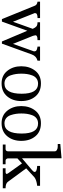

<svg xmlns="http://www.w3.org/2000/svg" viewBox="789 -1567 793 2411"><g transform="rotate(90 1185.5 -361.5)"><path d="M220 11 51 -404Q40 -431 1 -436V-468H207V-436Q201 -436 197 -436Q193 -436 184.5 -435Q176 -434 171 -432.5Q166 -431 158.5 -428Q151 -425 149.5 -420.5Q148 -416 145 -409.5Q142 -403 147 -394L253 -128L342 -376Q327 -410 310.5 -423Q294 -436 260 -436V-468H484V-436Q466 -436 455 -434.5Q444 -433 433 -427Q422 -421 423 -409.5Q424 -398 430 -379L531 -128L622 -383Q627 -392 624.5 -399.5Q622 -407 621.5 -412Q621 -417 614 -421Q607 -425 603.5 -427Q600 -429 591 -431Q582 -433 577.5 -434Q573 -435 565 -436V-468H742V-436Q685 -422 664 -365L528 11H501L366 -308L251 11Z M812 -232Q812 -336 868.5 -407.5Q925 -479 1027 -479Q1133 -479 1191 -409.5Q1249 -340 1249 -232Q1249 -126 1190.5 -55.5Q1132 15 1027 15Q927 15 869.5 -57Q812 -129 812 -232ZM905 -233Q905 -198 909.5 -166Q914 -134 926 -98.5Q938 -63 964.5 -42Q991 -21 1029 -21Q1157 -21 1157 -237Q1157 -443 1031 -443Q992 -443 965.5 -423Q939 -403 926.5 -368.5Q914 -334 909.5 -302Q905 -270 905 -233Z M1312 -232Q1312 -336 1368.5 -407.5Q1425 -479 1527 -479Q1633 -479 1691 -409.5Q1749 -340 1749 -232Q1749 -126 1690.5 -55.5Q1632 15 1527 15Q1427 15 1369.5 -57Q1312 -129 1312 -232ZM1405 -233Q1405 -198 1409.5 -166Q1414 -134 1426 -98.5Q1438 -63 1464.5 -42Q1491 -21 1529 -21Q1657 -21 1657 -237Q1657 -443 1531 -443Q1492 -443 1465.5 -423Q1439 -403 1426.5 -368.5Q1414 -334 1409.5 -302Q1405 -270 1405 -233Z M1795 -35H1852Q1864 -35 1872 -43Q1880 -51 1880 -64V-654Q1880 -670 1862 -680Q1844 -690 1823 -690H1788V-722L1967 -738V-241L2118 -369Q2139 -387 2139 -400Q2139 -428 2064 -432V-468H2313V-432Q2240 -424 2206 -397L2094 -294L2263 -64Q2283 -35 2344 -35V0H2093V-35H2142Q2164 -37 2164 -49Q2164 -54 2157 -66L2032 -241L1969 -184V-65Q1969 -53 1977.5 -44Q1986 -35 1997 -35H2043V0H1795Z"/></g></svg>

Font: Academico
Style: Regular
Weight: 400
Foundry: Steinberg Media Technologies GmbH
Version: Version 0.902